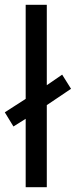

<svg xmlns="http://www.w3.org/2000/svg" viewBox="-29 -780 316 800"><path d="M78 0V-285L27 -253L-9 -312L78 -368V-760H166V-425L230 -469L267 -410L166 -342V0Z"/></svg>

Font: Noto Sans Syriac Eastern
Style: Regular
Weight: 400
Designer: Patrick Giasson and the Monotype Design Team
Foundry: Monotype Imaging Inc.
Version: Version 3.001; ttfautohint (v1.8.4.7-5d5b)